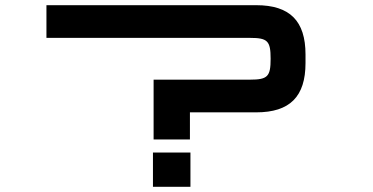

<svg xmlns="http://www.w3.org/2000/svg" viewBox="-20 -720 1438 740"><path d="M967.5 -700H159V-574H943.5C1011.5 -574 1023 -562 1023 -494V-493C1023 -425 1011.5 -413 943.5 -413H572V-182.5H712V-287H967.5C1097 -287 1157.5 -347.5 1157.5 -477V-510C1157.5 -639.5 1097 -700 967.5 -700ZM569.5 0H714V-132H569.5Z"/></svg>

Font: Melete Medium
Style: Regular
Weight: 500
Width: 6
Designer: Sora Sagano
Foundry: DOT COLON
Version: Version 0.200;FEAKit 1.0